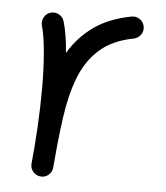

<svg xmlns="http://www.w3.org/2000/svg" viewBox="-45 -562 551 639"><g transform="rotate(5 230.5 -242.0)"><path d="M412.1 -490.8Q409.4 -505.6 396.6 -514.3Q383.8 -523 369 -520Q293.7 -505.6 244 -469.9Q194.4 -434.3 164.2 -383.3Q134 -332.3 117.7 -270.2Q101.4 -208 93.6 -139.9Q85.9 -71.7 80.2 -2.9Q78.8 12.1 88.8 23.6Q98.9 35.1 113.8 36.5Q129.3 37.9 140.5 27.9Q151.8 17.8 153.2 2.9Q160.5 -87.8 171.1 -164.4Q181.6 -241 204.3 -299.6Q226.9 -358.2 269.5 -396.2Q312.1 -434.3 382.9 -447.8Q397.7 -450.7 406.4 -463.4Q415.1 -476.1 412.1 -490.8ZM113 36.5Q127.9 38.1 139.8 28.4Q151.6 18.7 153.2 3.7Q158.8 -49.7 162.6 -119.5Q166.4 -189.3 166.4 -259.8Q166.4 -325.3 161.9 -384.3Q157.4 -443.3 145.1 -484.6Q141 -499 127.5 -506.3Q114 -513.6 99.5 -509.3Q85.1 -505.2 77.9 -491.6Q70.6 -478 74.6 -463.6Q83.6 -433.2 88.5 -377.9Q93.4 -322.6 93.4 -259.8Q93.4 -191.8 89.5 -123.5Q85.6 -55.2 80.2 -3.7Q78.6 11.2 88.3 23Q98 34.7 113 36.5Z"/></g></svg>

Font: Mikhak VF
Style: Regular
Weight: 100
Designer: Amin Abedi
Version: Version 3.001